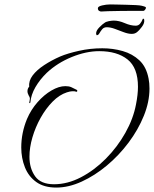

<svg xmlns="http://www.w3.org/2000/svg" viewBox="-20 -812 695 867"><path d="M234 35Q179 35 144 10Q109 -15 92.5 -56.5Q76 -98 76 -146Q76 -212 102 -275Q120 -317 149.5 -350.5Q179 -384 212.5 -403.5Q246 -423 275 -423Q291 -423 301.5 -418.5Q312 -414 325 -407Q329 -406 329 -402Q329 -395 320 -399Q318 -400 315 -400Q312 -400 310 -400Q303 -400 295 -398.5Q287 -397 282 -395Q248 -384 217.5 -353Q187 -322 163.5 -280Q140 -238 126.5 -192Q113 -146 113 -104Q113 -52 138.5 -16Q164 20 224 20Q285 20 345.5 -11.5Q406 -43 458 -95.5Q510 -148 546 -212Q582 -276 594 -340Q603 -385 603 -420Q603 -506 556 -543.5Q509 -581 428 -581Q369 -581 304 -554.5Q239 -528 191 -483Q160 -453 140 -418.5Q120 -384 117 -349Q114 -344 112 -348Q113 -355 114 -359Q115 -363 115 -367Q115 -373 110 -380Q104 -391 104 -400Q104 -412 112 -421Q109 -447 127.5 -471.5Q146 -496 179.5 -518Q213 -540 252 -557Q285 -571 336.5 -582.5Q388 -594 442 -594Q490 -594 534 -581.5Q578 -569 609.5 -539.5Q641 -510 651 -457Q655 -437 655 -412Q655 -352 629.5 -289Q604 -226 560.5 -168Q517 -110 462.5 -64.5Q408 -19 349 8Q290 35 234 35ZM417 -653Q416 -653 415 -656Q414 -659 414 -661Q414 -674 429 -689Q444 -704 451 -708Q458 -714 471.5 -716.5Q485 -719 494 -719Q517 -719 543.5 -707.5Q570 -696 593 -696Q605 -696 612.5 -705Q620 -714 625 -727Q629 -729 631 -724Q634 -708 620.5 -690.5Q607 -673 600 -668Q590 -659 575 -659Q559 -659 539 -666.5Q519 -674 499 -681.5Q479 -689 462 -689Q449 -689 441.5 -680Q434 -671 429 -662Q424 -653 417 -653ZM436 -760Q433 -760 427.5 -763Q422 -766 422 -775Q422 -783 441 -787.5Q460 -792 478 -792Q486 -792 506 -791.5Q526 -791 549.5 -790.5Q573 -790 592.5 -789Q612 -788 620 -786Q623 -785 631 -783Q639 -781 639 -777Q639 -773 635 -768Q631 -763 628 -763Q609 -763 580 -763Q551 -763 521.5 -762.5Q492 -762 468.5 -761.5Q445 -761 436 -760Z"/></svg>

Font: The Nautigal
Style: Regular
Weight: 400
Designer: Robert E. Leuschke
Foundry: Robert E. Leuschke
Version: Version 1.100; ttfautohint (v1.8.3)